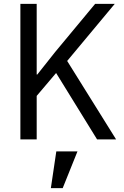

<svg xmlns="http://www.w3.org/2000/svg" viewBox="-20 -718 640 989"><path d="M269 -342 169 -224V0H85V-698H169V-334H172L264 -450L470 -698H571L326 -404L578 0H480ZM270 62H379L303 251H242Z"/></svg>

Font: IBM Plaex Mono
Style: Regular
Weight: 400
Designer: Mike Abbink, Paul van der Laan, Pieter van Rosmalen
Foundry: Bold Monday
Version: Version 2.003